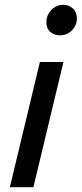

<svg xmlns="http://www.w3.org/2000/svg" viewBox="-20 -779 340 799"><path d="M21 0 146 -521H244L119 0ZM230 -632Q206 -632 189.5 -646Q173 -660 173 -687Q173 -708 183.5 -724.5Q194 -741 209.5 -750Q225 -759 243 -759Q266 -759 283 -744Q300 -729 300 -702Q300 -682 289.5 -665.5Q279 -649 263.5 -640.5Q248 -632 230 -632Z"/></svg>

Font: Ubuntu Sans Medium
Style: Italic
Weight: 500
Italic angle: -13.5°
Designer: Dalton Maag Ltd
Foundry: Dalton Maag Ltd
Version: Version 1.006